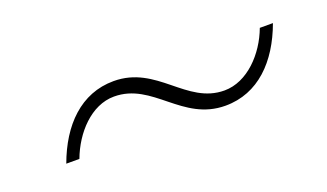

<svg xmlns="http://www.w3.org/2000/svg" viewBox="-28 -460 469 275"><g transform="rotate(-20 206.0 -323.0)"><path d="M42 -279H62C75 -314 104 -346 139 -346C198 -346 219 -279 285 -279C335 -279 370 -315 389 -367H369C356 -332 326 -300 291 -300C233 -300 212 -367 146 -367C96 -367 61 -331 42 -279Z"/></g></svg>

Font: Poppins Devanagari Thin
Style: Italic
Weight: 100
Italic angle: -10°
Designer: Ninad Kale (Devanagari), Jonny Pinhorn (Latin)
Foundry: Indian Type Foundry
Version: 4.005